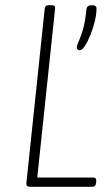

<svg xmlns="http://www.w3.org/2000/svg" viewBox="-20 -722 427 742"><path d="M97 0Q80 0 82 -15L153 -690Q154 -702 170 -702H178Q195 -702 193 -690L124 -36H340Q353 -36 352 -22L351 -14Q350 0 335 0ZM289 -528Q277 -528 277 -538Q277 -547 284 -562Q291 -577 300 -606Q309 -635 314 -686Q316 -702 335 -702Q353 -702 353 -689Q353 -668 346.5 -640.5Q340 -613 329.5 -587Q319 -561 308 -544.5Q297 -528 289 -528Z"/></svg>

Font: Asap Condensed Condensed Thin
Style: Italic
Weight: 100
Width: 3
Italic angle: -6°
Designer: Pablo Cosgaya
Foundry: Omnibus-Type
Version: Version 3.001; ttfautohint (v1.8.4.7-5d5b)